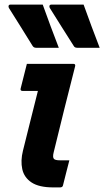

<svg xmlns="http://www.w3.org/2000/svg" viewBox="-20 -816 454 836"><path d="M166 -796Q183 -748 200.5 -701.5Q218 -655 236 -608H137Q127 -608 122 -616Q93 -663 69.5 -700.5Q46 -738 19 -781Q16 -786 17.5 -791Q19 -796 26 -796ZM344 -796Q361 -748 378.5 -701.5Q396 -655 414 -608H316Q305 -608 301 -616Q271 -663 247.5 -700.5Q224 -738 197 -781Q194 -786 195.5 -791Q197 -796 204 -796ZM97 -538H299Q310 -538 307 -527Q283 -434 260 -341Q237 -248 214 -154Q208 -131 215 -124Q221 -118 240 -118H282Q275 -92 268 -63.5Q261 -35 254 -8Q252 0 241 0H212Q150 0 117.5 -21.5Q85 -43 77 -79.5Q69 -116 80 -160Q96 -225 112.5 -290.5Q129 -356 145 -420H79Q67 -420 70 -431Q77 -457 83.5 -484.5Q90 -512 97 -538Z"/></svg>

Font: Recursive Sn Lnr St
Style: Bold Italic
Weight: 700
Italic angle: -15°
Version: Version 1.079;hotconv 1.0.112;makeotfexe 2.5.65598; ttfautoh